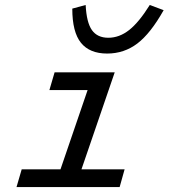

<svg xmlns="http://www.w3.org/2000/svg" viewBox="-20 -758 683 778"><path d="M586.9 -737.8 643.1 -716.8Q590.3 -622.6 536.6 -581.8Q482.9 -541 414.1 -541Q343.3 -541 308.1 -584.5Q272.9 -627.9 272.9 -723.1L327.1 -737.8Q330.6 -667 352.5 -636Q374.5 -605 418.9 -605Q463.4 -605 503.2 -636.2Q543 -667.5 586.9 -737.8ZM67.9 -71.8H225.1L335 -393.1H180.2L201.2 -464.8H444.8L310.1 -71.8H484.9L464.8 0H46.9Z"/></svg>

Font: IntelOne Mono
Style: Italic
Weight: 400
Italic angle: -16°
Designer: Fred Shallcrass
Foundry: Frere-Jones Type LLC
Version: Version 1.200;hotconv 1.1.0;makeotfexe 2.6.0;FJTRelease1.2